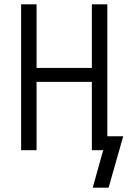

<svg xmlns="http://www.w3.org/2000/svg" viewBox="-20 -690 590 882"><path d="M479 172H406L454 0H402V-314H148V0H77V-670H148V-378H402V-670H473V-64H546Z"/></svg>

Font: Lode Term
Style: Regular
Weight: 400
Monospace: yes
Designer: Belleve Invis
Foundry: Belleve Invis
Version: Version 29.2.0